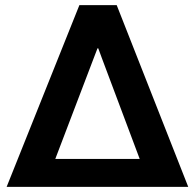

<svg xmlns="http://www.w3.org/2000/svg" viewBox="-20 -731 756 751"><path d="M5.9 0 290.5 -710.9H436.5L716.3 0ZM196.3 -109.4H526.4L378.9 -502.4L364.3 -542H361.3L345.2 -500Z"/></svg>

Font: Robotiche
Style: Bold
Weight: 700
Designer: Google
Version: Version 2.001